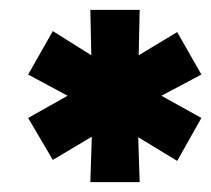

<svg xmlns="http://www.w3.org/2000/svg" viewBox="-20 -739 428 389"><path d="M339 -413 388 -500 307 -545 388 -588 339 -674 261 -627 263 -719H163L165 -627L87 -676L37 -588L117 -545L37 -500L87 -415L166 -462L163 -370H263L260 -461Z"/></svg>

Font: Argentum Sans ExtraBold
Style: Italic
Weight: 800
Italic angle: -11.3°
Designer: Julieta Ulanovsky
Foundry: Julieta Ulanovsky
Version: Version 5.001;February 15, 2019;FontCreator 11.5.0.2425 64-b